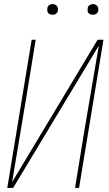

<svg xmlns="http://www.w3.org/2000/svg" viewBox="-20 -932 540 952"><path d="M16 0 137 -735H157L109 -441Q92 -338 74.5 -235Q57 -132 40 -29L464 -735H493L372 0H352L400 -294Q417 -397 435 -500Q453 -603 470 -706L45 0ZM440 -859Q434 -859 428.5 -861Q423 -863 419 -867.5Q415 -872 414.5 -878.5Q414 -885 415 -891Q415 -896 417.5 -900Q420 -904 424 -906.5Q428 -909 432 -910.5Q436 -912 441 -912Q447 -912 452.5 -909.5Q458 -907 462 -902.5Q466 -898 467 -891.5Q468 -885 467 -879Q466 -874 463.5 -870Q461 -866 457.5 -863.5Q454 -861 449.5 -860Q445 -859 440 -859ZM240 -859Q234 -859 228.5 -861Q223 -863 219 -867.5Q215 -872 214.5 -878.5Q214 -885 215 -891Q215 -896 217.5 -900Q220 -904 224 -906.5Q228 -909 232 -910.5Q236 -912 241 -912Q247 -912 252.5 -909.5Q258 -907 262 -902.5Q266 -898 267 -891.5Q268 -885 267 -879Q266 -874 263.5 -870Q261 -866 257.5 -863.5Q254 -861 249.5 -860Q245 -859 240 -859Z"/></svg>

Font: Iosevka Thin Oblique
Style: Regular
Weight: 100
Italic angle: -9°
Monospace: yes
Designer: Belleve Invis
Foundry: Belleve Invis
Version: Version 32.5.0; ttfautohint (v1.8.4)